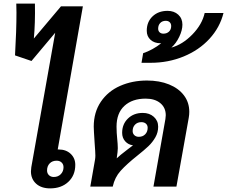

<svg xmlns="http://www.w3.org/2000/svg" viewBox="-20 -1031 1255 1061"><path d="M396 -120Q396 -62 357.5 -26Q319 10 257 10Q208 10 179.5 -16Q151 -42 151 -84Q151 -91 153 -107L285 -850L154 -694L63 -725Q71 -863 71 -962L70 -1011H173Q175 -902 167 -818L317 -996H438L299 -205H304Q345 -205 370.5 -181Q396 -157 396 -120ZM331 -107Q331 -123 320.5 -133Q310 -143 293 -143Q269 -143 254.5 -128Q240 -113 240 -89Q240 -73 250.5 -63Q261 -53 277 -53Q301 -53 316 -68.5Q331 -84 331 -107Z M1026 -413Q1026 -397 1023 -380L955 0H828L894 -373Q896 -387 896 -394Q896 -436 866 -461Q836 -486 785 -486Q711 -486 667.5 -446Q624 -406 624 -331Q624 -312 625 -297Q626 -282 627 -272Q631 -232 631 -212Q631 -196 625 -156Q640 -171 686 -206L715 -228Q689 -231 672 -250Q655 -269 655 -297Q655 -345 687 -376Q719 -407 769 -407Q806 -407 830 -385.5Q854 -364 854 -331Q854 -299 838.5 -272Q823 -245 800.5 -223.5Q778 -202 739 -171Q680 -124 647 -87.5Q614 -51 603 0H479L505 -148Q507 -160 507 -171Q507 -188 503 -240Q498 -315 498 -331Q498 -411 537.5 -469Q577 -527 644 -556.5Q711 -586 792 -586Q861 -586 914 -564.5Q967 -543 996.5 -504Q1026 -465 1026 -413ZM747 -275Q769 -275 782.5 -289Q796 -303 796 -325Q796 -339 786.5 -347.5Q777 -356 761 -356Q740 -356 726.5 -342.5Q713 -329 713 -307Q713 -293 722.5 -284Q732 -275 747 -275Z M1215 -959Q1195 -879 1137.5 -816.5Q1080 -754 995 -719Q910 -684 813 -684H762L771 -737Q824 -755 871 -792H867Q833 -792 812 -811Q791 -830 791 -861Q791 -910 823 -940.5Q855 -971 906 -971Q942 -971 965 -950Q988 -929 988 -895Q988 -864 970.5 -827.5Q953 -791 927 -768Q989 -785 1043 -840.5Q1097 -896 1111 -959ZM883 -845Q902 -845 914 -856.5Q926 -868 926 -887Q926 -900 918 -908Q910 -916 896 -916Q877 -916 865.5 -904Q854 -892 854 -873Q854 -860 862 -852.5Q870 -845 883 -845Z"/></svg>

Font: Sarabun
Style: Bold Italic
Weight: 700
Italic angle: -10°
Designer: Suppakit Chalermlarp | Katatrad Co.,Ltd.
Foundry: Cadson Demak Co.,Ltd.
Version: Version 1.000; ttfautohint (v1.6)